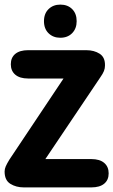

<svg xmlns="http://www.w3.org/2000/svg" viewBox="-22 -814 492 834"><path d="M254 -473 19 -121Q8 -103 3 -91.5Q-2 -80 -2 -69Q-2 -31 23 -15.5Q48 0 81 0H375Q411 0 430.5 -16Q450 -32 450 -61Q450 -90 430.5 -106.5Q411 -123 375 -123H175L413 -477Q425 -494 429.5 -505.5Q434 -517 434 -529Q435 -565 411 -580.5Q387 -596 353 -596H100Q64 -596 44.5 -580Q25 -564 25 -535Q25 -506 44.5 -489.5Q64 -473 100 -473ZM240 -794Q209 -794 189 -774.5Q169 -755 169 -722Q169 -689 189 -669.5Q209 -650 240 -650Q272 -650 291.5 -670Q311 -690 311 -722Q311 -755 291.5 -774.5Q272 -794 240 -794Z"/></svg>

Font: Beiruti ExtraBold
Style: Regular
Weight: 800
Designer: Arlette Boutros
Foundry: Boutros
Version: Version 1.41